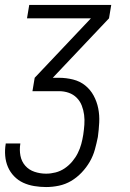

<svg xmlns="http://www.w3.org/2000/svg" viewBox="-29 -540 524 775"><path d="M157 215Q133 215 109 211Q85 207 64.5 197.5Q44 188 28 171.5Q12 155 3 134Q-6 113 -8 89Q-10 65 -6 41V39H53V40Q49 65 53.5 88.5Q58 112 73 129Q88 146 110.5 153.5Q133 161 157 161Q176 161 195.5 156Q215 151 232 139.5Q249 128 262.5 112Q276 96 285 78Q294 60 299 41.5Q304 23 307 4Q310 -16 311.5 -36.5Q313 -57 310.5 -76.5Q308 -96 301 -114Q294 -132 280.5 -145.5Q267 -159 248.5 -165.5Q230 -172 209 -172H102L111 -226L338 -466H80L89 -520H420L411 -466L184 -226H209Q238 -226 266 -219Q294 -212 315 -195Q336 -178 349 -154Q362 -130 367.5 -102.5Q373 -75 371.5 -45.5Q370 -16 366 13Q361 38 354 63.5Q347 89 333.5 112.5Q320 136 300.5 156.5Q281 177 258 190.5Q235 204 209 209.5Q183 215 157 215Z"/></svg>

Font: Iosevka QP Light
Style: Italic
Weight: 300
Italic angle: -9°
Designer: Belleve Invis
Foundry: Belleve Invis
Version: Version 20.0.0; ttfautohint (v1.8.4)